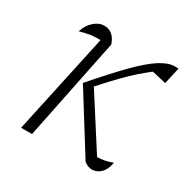

<svg xmlns="http://www.w3.org/2000/svg" viewBox="-117 -599 712 716"><g transform="rotate(30 238.5 -241.0)"><path d="M174 -260Q245 -342 294 -391.5Q343 -441 378 -463Q413 -485 440 -485Q444 -485 448 -485Q452 -485 456 -484L440 -413L379 -427Q356 -409 332.5 -388.5Q309 -368 281.5 -339.5Q254 -311 216 -269L358 -47Q388 -47 423 -60Q418 -30 402 -13.5Q386 3 364 3Q347 3 330 -10ZM58 0 151 -431Q125 -432 105 -428.5Q85 -425 64 -419Q73 -448 93.5 -466.5Q114 -485 137 -485Q178 -485 194 -437L105 0Z"/></g></svg>

Font: Piazzolla ExtraLight
Style: Italic
Weight: 200
Italic angle: -11.3°
Designer: Juan Pablo del Peral
Foundry: Huerta Tipografica
Version: Version 1.330